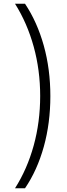

<svg xmlns="http://www.w3.org/2000/svg" viewBox="-20 -852 362 1037"><path d="M61 165Q127 61 162 -66Q197 -193 197 -334Q197 -473 162 -600Q127 -727 61 -832H115Q181 -733 216.5 -605.5Q252 -478 252 -333Q252 -187 216.5 -59.5Q181 68 115 165Z"/></svg>

Font: Noto Sans Gurmukhi SemiCondensed Light
Style: Regular
Weight: 300
Width: 4
Designer: Jelle Bosma - Monotype Design Team
Foundry: Monotype Imaging Inc.
Version: Version 2.004; ttfautohint (v1.8.4.7-5d5b)